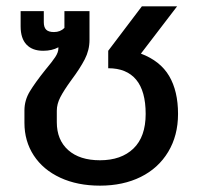

<svg xmlns="http://www.w3.org/2000/svg" viewBox="-20 -570 631 605"><path d="M57 -183V-222Q57 -254 74 -282Q91 -310 123 -350Q144 -375 154 -390Q164 -405 164 -418V-421Q144 -410 116 -410Q82 -410 63.5 -429.5Q45 -449 45 -487V-535H118V-500Q118 -484 125.5 -476.5Q133 -469 150 -469Q170 -469 183 -482V-535H262V-444Q262 -412 247 -383Q232 -354 205 -318Q181 -285 170 -263.5Q159 -242 159 -221V-185Q159 -129 195 -97Q231 -65 295 -65Q362 -65 400.5 -102Q439 -139 439 -211Q439 -283 409 -319Q379 -355 321 -355V-410L427 -550H538L424 -401Q485 -378 513 -330.5Q541 -283 541 -211Q541 -143 510 -91.5Q479 -40 423.5 -12.5Q368 15 295 15Q224 15 170 -10Q116 -35 86.5 -80Q57 -125 57 -183Z"/></svg>

Font: Prompt
Style: Regular
Weight: 400
Designer: Katatrad Team
Foundry: CadsonDemak
Version: Version 1.001